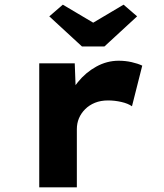

<svg xmlns="http://www.w3.org/2000/svg" viewBox="-20 -802 701 822"><path d="M148 0V-531H300L307 -343L266 -357Q280 -409 313.5 -450.5Q347 -492 392.5 -517Q438 -542 488 -542Q517 -542 543.5 -536Q570 -530 589 -521L545 -347Q528 -359 499.5 -365.5Q471 -372 443 -372Q411 -372 386.5 -362Q362 -352 344.5 -334.5Q327 -317 318 -295.5Q309 -274 309 -249V0ZM331 -603 191 -732 249 -782 394 -696H364L509 -782L567 -732L427 -603Z"/></svg>

Font: Lexend Giga
Style: Bold
Weight: 700
Version: Version 1.007